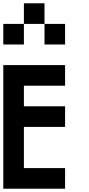

<svg xmlns="http://www.w3.org/2000/svg" viewBox="-20 -1145 540 1165"><path d="M0 0V-750H375V-625H125V-500H375V-375H125V-125H375V0ZM0 -875V-1000H125V-875ZM125 -1000V-1125H250V-1000ZM250 -875V-1000H375V-875Z"/></svg>

Font: Galmuri7 Regular
Style: Regular
Weight: 400
Designer: Lee Minseo (quiple)
Version: Version 2.399;hotconv 1.1.1;makeotfexe 2.6.0 DEVELOPMENT